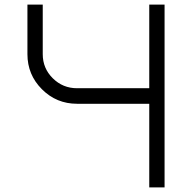

<svg xmlns="http://www.w3.org/2000/svg" viewBox="-20 -820 840 840"><path d="M633 -800H700V0H633V-366H317Q227 -366 163.5 -429.5Q100 -493 100 -583V-800H167V-583Q167 -521 211 -477.5Q255 -434 317 -434H633Z"/></svg>

Font: Dune Rise
Style: Regular
Weight: 400
Version: Version 001.000